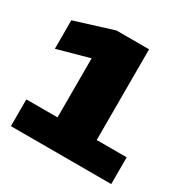

<svg xmlns="http://www.w3.org/2000/svg" viewBox="-154 -817 942 957"><g transform="rotate(30 317.0 -338.0)"><path d="M31 0H608.5V-154H436V-676H248L28 -607.5V-443.5L210.5 -494V-154H31Z"/></g></svg>

Font: Anybody UltraCondensed Thin Black
Style: Regular
Weight: 900
Version: Version 1.111